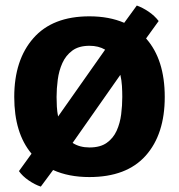

<svg xmlns="http://www.w3.org/2000/svg" viewBox="-20 -625 646 694"><path d="M31.5 -274.5Q31.5 -408.5 100.8 -487.2Q170 -566 303 -566Q374.5 -566 429 -542.5L474.5 -605Q495.5 -597.5 517 -583Q538.5 -568.5 553.5 -549L508 -486Q575.5 -410 575.5 -274.5Q575.5 -139.5 506.5 -62.2Q437.5 15 303 15Q228 15 172 -10.5L127.5 49.5Q106 42.5 83.5 27Q61 11.5 48.5 -6.5L94 -69.5Q31.5 -144 31.5 -274.5ZM184.5 -274.5Q184.5 -257.5 185.5 -239.5Q186.5 -221.5 190 -204L360 -445.5Q336 -459.5 303.5 -459.5Q265 -459.5 241.5 -442.2Q218 -425 205.5 -397.2Q193 -369.5 188.8 -337.2Q184.5 -305 184.5 -274.5ZM422 -274.5Q422 -294 420.8 -314.5Q419.5 -335 415 -354.5L242.5 -108.5Q267.5 -92 303.5 -92Q342.5 -92 366 -108.8Q389.5 -125.5 401.8 -152.8Q414 -180 418 -212Q422 -244 422 -274.5Z"/></svg>

Font: Signika SC
Style: Bold
Weight: 700
Designer: Anna Giedryś
Foundry: Anna Giedryś
Version: Version 2.000; ttfautohint (v1.8.3) -l 8 -r 50 -G 200 -x 9 -